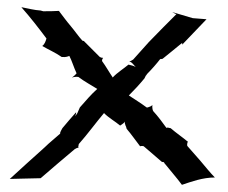

<svg xmlns="http://www.w3.org/2000/svg" viewBox="-20 -490 627 529"><path d="M7 3C34 2 63 2 92 1C123 -26 155 -53 187 -80C187 -80 189 -81 189 -80L190 -81C189 -81 191 -82 191 -82H192C193 -83 195 -83 196 -82V-83C196 -83 195 -86 196 -87L197 -93C221 -120 245 -153 267 -179V-178C280 -165 298 -155 311 -144C315.1 -147.1 321.6 -150.3 324 -155C323 -151 325 -147 326 -144V-143L327 -142L329 -135C342 -120 355 -101 366 -87C368 -88 374 -88 376 -87L426 -44C427 -44 432 -43 432 -43C432 -41 434 -39 435 -38C450 -19 468 1 481 19H482C506 11 538 -1 572 -1C559 -14 544 -33 532 -47L496 -88C495 -91 496 -98 498 -100H497C484 -111 465 -124 450 -137H449C447 -138 440 -139 439 -138V-137C429 -151 415 -170 402 -184C400 -187 399 -196 400 -200H399C398 -198 391 -195 387 -194H384C368 -206 350 -217 335 -227C349 -241 364 -257 378 -274L381 -280V-281C382 -281 383 -282 383 -283L386 -287C398 -299 412 -315 422 -328V-327C422 -327 427 -328 428 -328C446 -342.7 464.2 -357.1 482 -372V-367L549 -437C537 -438 523 -439 511 -440L457 -456L456 -457V-456C459 -454 463 -452 466 -451C442 -427 415 -400 390 -374L347 -326C344 -324 339 -321 337 -321V-320C343 -320 349 -310 354 -305C349 -309 341 -310 334 -312C321 -301 303 -290 291 -277V-276C282 -289 272 -307 261 -322C261 -324 262 -329 264 -330L263 -331C262 -330 256 -332 255 -333L211 -377C210 -377 208 -378 207 -378C196 -390 186 -405 175 -418C163 -432 153 -446 143 -459V-460C129 -459 113 -459 99 -459L92 -461C75 -462 55 -467 40 -470H39C63 -443 87 -412 108 -384C106 -377 103 -368 97 -364V-363C112 -354 133 -345 150 -333H153C159 -332 167 -334 171 -336C178 -323 183 -305 191 -288C188 -284 181 -278 178 -276C182 -278 190 -279 196 -278C213 -265 234 -254 248 -245C232 -231 215 -211 200 -194L193 -178C192 -176 189 -173 188 -170V-174H189C189 -176 190 -178 190 -180H189C177 -166 164 -152 152 -137C151 -135 144 -124 146 -122C134 -111 116 -97 103 -84L53 -39C38 -25 22 -11 7 3Z"/></svg>

Font: Charger Mayhem
Style: Regular
Weight: 400
Designer: Jasper
Foundry: Cannot Into Space Fonts
Version: Version 0.98